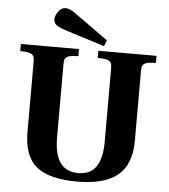

<svg xmlns="http://www.w3.org/2000/svg" viewBox="-60 -958 906 1027"><g transform="rotate(5 393.0 -444.5)"><path d="M28.8 -653.8V-691.9H340.8V-653.8Q313 -652.8 300 -650.9Q287.1 -648.9 278.1 -642.3Q269 -635.7 267.1 -625.7Q265.1 -615.7 265.1 -595.2V-210.9Q265.1 -30.8 393.1 -30.8Q460 -30.8 490.5 -76.7Q521 -122.6 521 -210.9V-595.2Q521 -615.7 519 -625.7Q517.1 -635.7 508.1 -642.3Q499 -648.9 485.8 -650.9Q472.7 -652.8 444.8 -653.8V-691.9H756.8V-653.8Q729 -652.8 716.1 -650.9Q703.1 -648.9 694.1 -642.3Q685.1 -635.7 683.1 -625.7Q681.2 -615.7 681.2 -595.2V-225.1Q679.7 -98.6 607.7 -41.7Q535.6 15.1 393.1 15.1Q241.7 15.1 173.3 -40.8Q105 -96.7 105 -225.1V-595.2Q105 -615.7 103 -625.7Q101.1 -635.7 92 -642.3Q83 -648.9 69.8 -650.9Q56.6 -652.8 28.8 -653.8ZM195.8 -839.8Q195.8 -857.9 211.9 -880.9Q228 -903.8 250 -903.8Q263.7 -903.8 277.3 -897.5Q291 -891.1 314 -874L485.8 -751L472.2 -719.2L269 -783.2Q227.1 -796.9 211.4 -808.1Q195.8 -819.3 195.8 -839.8Z"/></g></svg>

Font: Linguistics Pro
Style: Bold
Weight: 700
Designer: Stefan Peev, Context Ltd
Foundry: Stefan Peev, Context Ltd
Version: Version 001.000